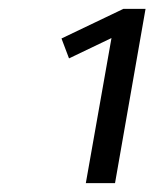

<svg xmlns="http://www.w3.org/2000/svg" viewBox="-20 -822 349 434"><path d="M174 -408 232 -736 136 -690 119 -735 259 -802H309L240 -408Z"/></svg>

Font: Gantari
Style: Italic
Weight: 400
Italic angle: -10°
Designer: Anugrah Pasau
Foundry: Lafontype
Version: Version 1.000; ttfautohint (v1.8.3)